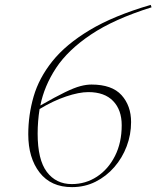

<svg xmlns="http://www.w3.org/2000/svg" viewBox="-20 -758 642 788"><path d="M598.5 -738 602 -728Q447.5 -679.5 353 -616Q258.5 -552.5 210 -478.8Q161.5 -405 145.5 -325Q208.5 -361 246.8 -379.5Q285 -398 309.8 -404.5Q334.5 -411 355.5 -411Q439.5 -411 478.8 -367.5Q518 -324 518 -257Q518 -205.5 500 -157.8Q482 -110 449.2 -72.2Q416.5 -34.5 372.2 -12.2Q328 10 275.5 10Q189 10 142.5 -50Q96 -110 96 -207Q96 -286 118 -362Q140 -438 195.2 -507Q250.5 -576 348.5 -634.8Q446.5 -693.5 598.5 -738ZM134.5 -209.5Q134.5 -102.5 172.2 -52.5Q210 -2.5 274.5 -2.5Q331.5 -2.5 378 -33Q424.5 -63.5 452 -118Q479.5 -172.5 479.5 -244Q479.5 -307 444.2 -343.5Q409 -380 342.5 -380Q304.5 -380 251 -362Q197.5 -344 142.5 -310.5Q138.5 -285.5 136.5 -260.2Q134.5 -235 134.5 -209.5Z"/></svg>

Font: Newsreader Display ExtraLight
Style: Italic
Weight: 275
Italic angle: -17°
Designer: Hugues Gentile
Foundry: Production Type
Version: Version 1.001